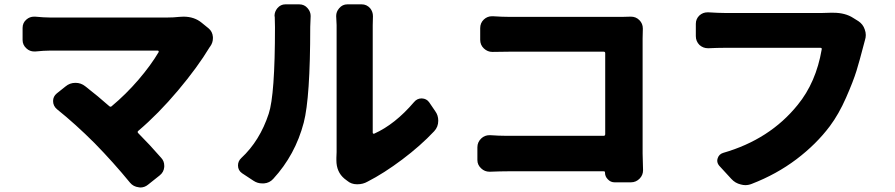

<svg xmlns="http://www.w3.org/2000/svg" viewBox="-20 -793 4040 867"><path d="M789.1 -716.8Q799.8 -717.8 808.6 -717.8Q857.4 -717.8 890.6 -690.4L921.9 -665Q939.5 -650.4 941.4 -626Q941.4 -623 941.4 -620.1Q941.4 -600.6 929.7 -584Q927.7 -582 926.8 -580.1Q872.1 -489.3 783.7 -384.3Q695.3 -279.3 604.5 -202.1Q598.6 -197.3 604.5 -191.4Q655.3 -140.6 708 -80.1Q721.7 -65.4 721.7 -44.9Q721.7 -42 721.7 -39.1Q719.7 -15.6 701.2 -1L648.4 41Q632.8 53.7 613.3 53.7Q609.4 53.7 606.4 52.7Q582 49.8 567.4 32.2Q492.2 -59.6 407.2 -146.5Q321.3 -232.4 237.3 -299.8Q219.7 -314.5 219.7 -336.9Q219.7 -357.4 236.3 -371.1L275.4 -402.3Q294.9 -418.9 320.3 -418.9Q321.3 -418.9 321.3 -418.9Q345.7 -418.9 365.2 -403.3Q422.9 -358.4 473.6 -313.5Q479.5 -308.6 484.4 -313.5Q548.8 -367.2 605 -432.6Q661.1 -498 696.3 -557.6Q697.3 -559.6 696.3 -562Q695.3 -564.5 692.4 -564.5H205.1Q178.7 -564.5 139.6 -560.5Q136.7 -560.5 134.8 -560.5Q114.3 -560.5 99.6 -574.2Q82 -589.8 82 -612.3V-667Q82 -690.4 99.6 -705.1Q114.3 -717.8 133.8 -717.8Q136.7 -717.8 138.7 -717.8Q179.7 -713.9 205.1 -713.9H736.3Q763.7 -713.9 789.1 -716.8Z M1213.9 14.6Q1197.3 33.2 1171.9 35.2Q1168 35.2 1164.1 35.2Q1142.6 35.2 1125 23.4L1073.2 -10.7Q1054.7 -23.4 1054.7 -45.9Q1054.7 -65.4 1069.3 -79.1Q1153.3 -157.2 1193.4 -279.3Q1221.7 -364.3 1221.7 -669.9Q1221.7 -695.3 1220.7 -715.8Q1219.7 -718.8 1219.7 -721.7Q1219.7 -740.2 1232.4 -755.9Q1247.1 -773.4 1268.6 -773.4H1331.1Q1354.5 -773.4 1369.1 -755.9Q1382.8 -740.2 1382.8 -720.7L1380.9 -671.9Q1380.9 -351.6 1351.6 -239.3Q1313.5 -93.8 1213.9 14.6ZM1639.6 27.3Q1619.1 39.1 1593.8 39.1Q1592.8 39.1 1591.8 39.1Q1566.4 39.1 1547.9 23.4L1535.2 13.7Q1499 -16.6 1499 -69.3Q1499 -74.2 1499 -80.1Q1500 -93.8 1500 -106.4V-679.7L1498 -720.7Q1498 -740.2 1511.7 -755.9Q1526.4 -773.4 1548.8 -773.4H1613.3Q1635.7 -773.4 1651.4 -755.9Q1664.1 -740.2 1664.1 -719.7L1663.1 -678.7V-194.3Q1663.1 -191.4 1665 -189.9Q1667 -188.5 1669.9 -189.5Q1763.7 -231.4 1849.6 -332Q1863.3 -348.6 1883.8 -348.6Q1883.8 -348.6 1884.8 -348.6Q1906.2 -347.7 1918 -331.1L1945.3 -291Q1959 -272.5 1959 -248Q1959 -219.7 1940.4 -200.2Q1878.9 -134.8 1796.4 -72.8Q1713.9 -10.7 1639.6 27.3Z M2883.8 -24.4Q2883.8 -2.9 2869.1 12.7Q2852.5 30.3 2829.1 30.3H2754.9Q2737.3 30.3 2724.6 16.6Q2711.9 3.9 2711.9 -13.7Q2711.9 -13.7 2711.9 -14.6Q2711.9 -19.5 2706.1 -19.5H2273.4Q2239.3 -19.5 2193.4 -17.6Q2191.4 -17.6 2190.4 -17.6Q2168.9 -17.6 2153.3 -32.2Q2135.7 -47.9 2135.7 -70.3V-127.9Q2135.7 -151.4 2153.3 -168Q2168.9 -182.6 2190.4 -182.6Q2191.4 -182.6 2193.4 -182.6Q2233.4 -179.7 2267.6 -179.7H2706.1Q2712.9 -179.7 2712.9 -187.5V-552.7Q2712.9 -559.6 2706.1 -559.6H2280.3Q2246.1 -559.6 2205.1 -558.6Q2204.1 -558.6 2203.1 -558.6Q2181.6 -558.6 2165 -574.2Q2148.4 -589.8 2148.4 -613.3V-666Q2148.4 -689.5 2165 -705.1Q2180.7 -719.7 2202.1 -719.7Q2203.1 -719.7 2205.1 -719.7Q2249 -716.8 2280.3 -716.8H2790Q2805.7 -716.8 2827.1 -717.8Q2828.1 -717.8 2829.1 -717.8Q2851.6 -717.8 2867.2 -702.1Q2882.8 -686.5 2882.8 -664.1Q2882.8 -663.1 2882.8 -662.1Q2881.8 -636.7 2881.8 -619.1V-99.6Z M3728.5 -735.4Q3736.3 -735.4 3743.2 -735.4Q3796.9 -735.4 3833 -711.9L3856.4 -697.3Q3877 -683.6 3884.8 -660.2Q3889.6 -647.5 3889.6 -634.8Q3889.6 -623 3885.7 -611.3Q3884.8 -606.4 3881.8 -596.7Q3878.9 -586.9 3878.9 -585.9Q3862.3 -521.5 3847.7 -473.6Q3833 -425.8 3800.3 -351.6Q3767.6 -277.3 3727.5 -223.6Q3666 -141.6 3576.2 -73.7Q3486.3 -5.9 3375 37.1Q3360.4 43 3345.7 43Q3335.9 43 3325.2 40Q3299.8 34.2 3282.2 14.6L3227.5 -44.9Q3218.8 -55.7 3218.8 -67.4Q3218.8 -72.3 3220.7 -78.1Q3226.6 -96.7 3245.1 -102.5Q3456.1 -163.1 3582 -319.3Q3665 -420.9 3690.4 -569.3Q3692.4 -577.1 3684.6 -577.1H3252Q3219.7 -577.1 3179.7 -575.2Q3177.7 -575.2 3176.8 -575.2Q3155.3 -575.2 3138.7 -589.8Q3122.1 -606.4 3122.1 -629.9V-685.5Q3122.1 -708 3138.7 -723.6Q3154.3 -737.3 3174.8 -737.3Q3176.8 -737.3 3179.7 -737.3Q3225.6 -734.4 3252 -734.4H3693.4Q3711.9 -734.4 3728.5 -735.4Z"/></svg>

Font: Gen Jyuu Gothic Heavy
Style: Bold
Weight: 900
Designer: [Source Han Sans]
Ryoko NISHIZUKA  (kana & ideographs); Paul D. Hunt (Latin, Greek & Cyrillic); Wenlong ZHANG  (bopomofo
Version: Version 1.002.20150607